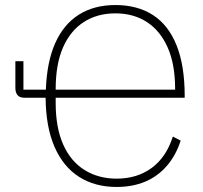

<svg xmlns="http://www.w3.org/2000/svg" viewBox="-20 -730 805 762"><path d="M713 -349V-342H181L201 -352V-321Q201 -223 231 -156Q261 -89 316 -55Q371 -21 443 -21Q524 -21 582 -63.5Q640 -106 666 -188L697 -172Q678 -113 642 -71.5Q606 -30 556 -9Q506 12 443 12Q357 12 294 -28Q231 -68 196.5 -147Q162 -226 161 -342H78Q58 -342 49.5 -352.5Q41 -363 41 -381V-487H73V-374H162Q166 -484 199 -558.5Q232 -633 292.5 -671.5Q353 -710 438 -710Q526 -710 587.5 -670Q649 -630 681 -549.5Q713 -469 713 -349ZM438 -677Q366 -677 312.5 -642.5Q259 -608 230 -541.5Q201 -475 201 -377V-365L183 -374H689L675 -356V-377Q675 -475 645.5 -541.5Q616 -608 563 -642.5Q510 -677 438 -677Z"/></svg>

Font: IBM Plex Sans ExtraLight
Style: Regular
Weight: 250
Designer: Mike Abbink, Paul van der Laan, Pieter van Rosmalen
Foundry: Bold Monday
Version: Version 3.201